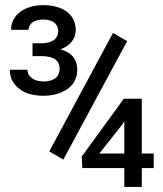

<svg xmlns="http://www.w3.org/2000/svg" viewBox="-20 -735 640 755"><path d="M537.6 -131.3V-346.7H466.8L301.3 -119.1L303.7 -74.2H468.8V0H537.6V-74.2H584.5V-131.3ZM370.6 -131.3 461.4 -246.1 468.8 -258.3V-131.3ZM107.9 -564.9V-514.2H144.5Q161.1 -514.2 174.6 -511Q188 -507.8 197.3 -501.5Q205.6 -495.6 210 -486.1Q214.4 -476.6 214.4 -463.4Q214.4 -453.1 210.7 -444.3Q207 -435.5 200.2 -429.2Q191.4 -422.4 179.4 -418.5Q167.5 -414.6 151.9 -414.6Q135.3 -414.6 122.6 -418.9Q109.9 -423.3 101.6 -431.2Q94.7 -436.5 91.3 -444.3Q87.9 -452.1 87.9 -460.9H18.6Q18.6 -434.1 29.8 -414.8Q41 -395.5 59.6 -383.3Q77.1 -370.1 100.8 -364.3Q124.5 -358.4 149.4 -358.4Q177.7 -358.4 202.1 -365.2Q226.6 -372.1 245.1 -384.8Q263.2 -397.5 273.4 -416.5Q283.7 -435.5 283.7 -460Q283.7 -477.5 278.6 -491.9Q273.4 -506.3 262.7 -516.6Q254.9 -524.4 243.7 -530.8Q232.4 -537.1 217.8 -541Q230 -545.4 239.5 -551.5Q249 -557.6 256.8 -564.9Q266.6 -575.7 272.2 -588.6Q277.8 -601.6 277.8 -616.2Q277.8 -640.1 268.3 -658.7Q258.8 -677.2 241.7 -689.9Q224.6 -702.1 200.9 -708.5Q177.2 -714.8 148.9 -714.8Q122.6 -714.8 99.9 -708Q77.1 -701.2 60.1 -689Q43 -676.3 33.2 -658.2Q23.4 -640.1 23.4 -617.7H92.3Q92.3 -626 95.7 -632.8Q99.1 -639.6 105 -645Q112.8 -651.4 124.5 -654.8Q136.2 -658.2 150.4 -658.2Q165.5 -658.2 177 -654.5Q188.5 -650.9 195.8 -644Q202.1 -638.2 205.6 -630.1Q209 -622.1 209 -612.8Q209 -601.6 204.3 -592.3Q199.7 -583 190.9 -576.7Q182.6 -571.3 171.1 -568.1Q159.7 -564.9 144.5 -564.9ZM229 -107.4 480 -573.2 424.3 -605.5 173.8 -139.6Z"/></svg>

Font: RobotoMono Nerd Font
Style: Regular
Weight: 400
Monospace: yes
Designer: Google
Version: Version 3.000;Nerd Fonts 3.2.1